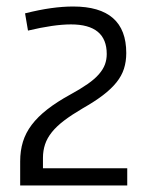

<svg xmlns="http://www.w3.org/2000/svg" viewBox="-20 -872 457 590"><path d="M42 -376Q42 -409 50.5 -436.5Q59 -464 77.5 -488.5Q96 -513 125.5 -536Q155 -559 197 -582Q228 -599 249.5 -614Q271 -629 284 -644Q297 -659 302.5 -674Q308 -689 308 -706Q308 -797 198 -797Q146 -797 66 -778L57 -831Q101 -842 137 -847Q173 -852 205 -852Q368 -852 368 -709Q368 -683 361 -661Q354 -639 338 -619Q322 -599 296.5 -579.5Q271 -560 234 -539Q200 -519 177 -501.5Q154 -484 139.5 -466Q125 -448 118.5 -428.5Q112 -409 112 -387V-355H371V-302H42Z"/></svg>

Font: Encode Sans Normal
Style: Light
Weight: 300
Designer: Pablo Impallari, Andres Torresi
Foundry: Pablo Impallari, Andres Torresi
Version: Version 1.000; ttfautohint (v1.00) -l 8 -r 50 -G 200 -x 14 -